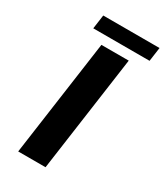

<svg xmlns="http://www.w3.org/2000/svg" viewBox="-207 -921 862 1004"><g transform="rotate(30 224.0 -419.0)"><path d="M176.3 -700.2H341.3L243.2 0H78.1ZM107.9 -837.9H447.8L436 -753.9H96.2Z"/></g></svg>

Font: Fivo Sans
Style: Italic
Weight: 700
Designer: Alexander Slobzheninov
Foundry: Alexander Slobzheninov
Version: 1.0